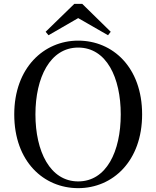

<svg xmlns="http://www.w3.org/2000/svg" viewBox="-20 -960 812 997"><path d="M386 17C566 17 718 -124 718 -366C718 -610 566 -749 386 -749C207 -749 54 -607 54 -366C54 -121 207 17 386 17ZM386 -18C240 -18 164 -174 164 -366C164 -557 240 -713 386 -713C533 -713 607 -557 607 -366C607 -174 533 -18 386 -18ZM407 -940H366L217 -795L232 -777L386 -866L541 -777L555 -795Z"/></svg>

Font: Noto Serif TC Medium
Style: Regular
Weight: 500
Designer: Ryoko NISHIZUKA 西塚涼子 (kana & ideographs); Frank Grießhammer (Latin, Greek & Cyrillic); Wenlong ZHANG 张文龙 (bopomofo); San
Foundry: Adobe
Version: Version 2.001;hotconv 1.1.0;makeotfexe 2.6.0